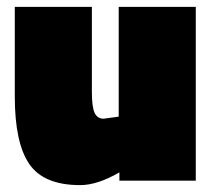

<svg xmlns="http://www.w3.org/2000/svg" viewBox="-20 -525 617 558"><path d="M325 -505H549V0H327V-24Q263 13 213 13Q107 13 65 -48.5Q23 -110 23 -244V-505H247V-259Q247 -214 255 -197Q263 -180 281 -180L325 -186Z"/></svg>

Font: Titillium Web Black
Style: Regular
Weight: 900
Version: Version 1.002;PS 35.000;hotconv 1.0.70;makeotf.lib2.5.55311